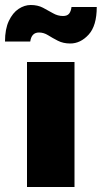

<svg xmlns="http://www.w3.org/2000/svg" viewBox="-67 -748 407 768"><path d="M41 -500H231V0H41ZM214 -574Q186 -574 164.5 -585Q143 -596 125.5 -607Q108 -618 89 -618Q59 -618 54 -582H-47Q-47 -632 -31.5 -664.5Q-16 -697 7.5 -712.5Q31 -728 56 -728Q84 -728 105 -717Q126 -706 145 -695Q164 -684 185 -684Q202 -684 209.5 -693.5Q217 -703 219 -720H320Q320 -645 287.5 -609.5Q255 -574 214 -574Z"/></svg>

Font: Moderustic ExtraBold
Style: Regular
Weight: 800
Designer: Tural Alisoy
Foundry: TAFT Foundry
Version: Version 2.120